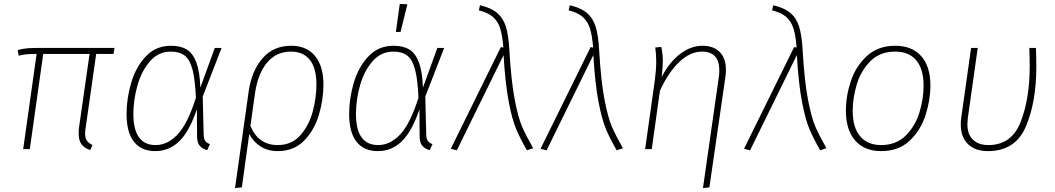

<svg xmlns="http://www.w3.org/2000/svg" viewBox="-20 -766 5420 986"><path d="M420 -111Q417 -93 417 -81Q417 -57 426 -44Q435 -31 455 -21L443 5Q411 -7 397.5 -26.5Q384 -46 384 -80Q384 -101 386 -113L440 -489H202L133 0H99L168 -489Q137 -489 118.5 -487.5Q100 -486 76 -480L71 -509Q97 -516 120 -518Q143 -520 182 -520H568L563 -489H474Z M1009 -316 1083 -520H1118L1021 -270L1026 -74Q1027 -51 1035 -41Q1043 -31 1058 -26L1044 5Q1020 -1 1006 -17Q992 -33 992 -67L991 -205Q953 -92 901 -41Q849 10 777 10Q706 10 668 -38Q630 -86 630 -181Q630 -259 653.5 -340Q677 -421 728.5 -476Q780 -531 858 -531Q908 -531 939.5 -511.5Q971 -492 988.5 -445Q1006 -398 1009 -316ZM665 -181Q665 -21 779 -21Q841 -21 892.5 -76Q944 -131 986 -264Q982 -358 968.5 -409Q955 -460 928.5 -480.5Q902 -501 857 -501Q793 -501 749.5 -450.5Q706 -400 685.5 -326Q665 -252 665 -181Z M1641 -332Q1641 -254 1617.5 -175.5Q1594 -97 1541.5 -43.5Q1489 10 1406 10Q1355 10 1318 -14Q1281 -38 1260 -78L1222 196L1187 200L1257 -296Q1272 -402 1328 -466.5Q1384 -531 1475 -531Q1555 -531 1598 -478.5Q1641 -426 1641 -332ZM1605 -332Q1605 -415 1571.5 -458Q1538 -501 1474 -501Q1399 -501 1352 -445Q1305 -389 1290 -290L1266 -119Q1307 -21 1406 -21Q1478 -21 1522.5 -71.5Q1567 -122 1586 -193.5Q1605 -265 1605 -332Z M2152 -316 2226 -520H2261L2164 -270L2169 -74Q2170 -51 2178 -41Q2186 -31 2201 -26L2187 5Q2163 -1 2149 -17Q2135 -33 2135 -67L2134 -205Q2096 -92 2044 -41Q1992 10 1920 10Q1849 10 1811 -38Q1773 -86 1773 -181Q1773 -259 1796.5 -340Q1820 -421 1871.5 -476Q1923 -531 2001 -531Q2051 -531 2082.5 -511.5Q2114 -492 2131.5 -445Q2149 -398 2152 -316ZM1808 -181Q1808 -21 1922 -21Q1984 -21 2035.5 -76Q2087 -131 2129 -264Q2125 -358 2111.5 -409Q2098 -460 2071.5 -480.5Q2045 -501 2000 -501Q1936 -501 1892.5 -450.5Q1849 -400 1828.5 -326Q1808 -252 1808 -181ZM2072 -744 2037 -602H2013L2033 -746Z M2596 -507Q2605 -351 2623 -256.5Q2641 -162 2661 -116Q2681 -70 2718 -5L2686 6Q2652 -53 2631 -102.5Q2610 -152 2592.5 -243.5Q2575 -335 2566 -483L2326 6L2295 -2L2552 -524L2565 -522Q2560 -583 2549 -619Q2538 -655 2512.5 -678Q2487 -701 2439 -713L2445 -739Q2502 -726 2533.5 -699Q2565 -672 2578.5 -627Q2592 -582 2596 -507Z M3057 -507Q3066 -351 3084 -256.5Q3102 -162 3122 -116Q3142 -70 3179 -5L3147 6Q3113 -53 3092 -102.5Q3071 -152 3053.5 -243.5Q3036 -335 3027 -483L2787 6L2756 -2L3013 -524L3026 -522Q3021 -583 3010 -619Q2999 -655 2973.5 -678Q2948 -701 2900 -713L2906 -739Q2963 -726 2994.5 -699Q3026 -672 3039.5 -627Q3053 -582 3057 -507Z M3671 -367Q3674 -387 3674 -404Q3674 -501 3585 -501Q3525 -501 3469 -448.5Q3413 -396 3369 -300L3327 0H3293L3343 -355Q3350 -408 3350 -450Q3350 -487 3345 -522L3376 -525Q3384 -487 3384 -453Q3384 -425 3378 -371Q3419 -449 3474 -490Q3529 -531 3587 -531Q3645 -531 3676.5 -498.5Q3708 -466 3708 -407Q3708 -389 3705 -369L3623 196L3590 200Z M4102 -507Q4111 -351 4129 -256.5Q4147 -162 4167 -116Q4187 -70 4224 -5L4192 6Q4158 -53 4137 -102.5Q4116 -152 4098.5 -243.5Q4081 -335 4072 -483L3832 6L3801 -2L4058 -524L4071 -522Q4066 -583 4055 -619Q4044 -655 4018.5 -678Q3993 -701 3945 -713L3951 -739Q4008 -726 4039.5 -699Q4071 -672 4084.5 -627Q4098 -582 4102 -507Z M4324 -198Q4324 -273 4349.5 -349.5Q4375 -426 4432 -478.5Q4489 -531 4577 -531Q4663 -531 4710.5 -478Q4758 -425 4758 -327Q4758 -252 4733 -174.5Q4708 -97 4651.5 -43.5Q4595 10 4505 10Q4419 10 4371.5 -44.5Q4324 -99 4324 -198ZM4723 -326Q4723 -411 4685.5 -456Q4648 -501 4577 -501Q4499 -501 4450 -452Q4401 -403 4380 -333Q4359 -263 4359 -196Q4359 -112 4397 -66.5Q4435 -21 4505 -21Q4582 -21 4631 -69.5Q4680 -118 4701.5 -188Q4723 -258 4723 -326Z M5302 -424Q5302 -241 5248 -115.5Q5194 10 5053 10Q4988 10 4951 -26Q4914 -62 4914 -126Q4914 -148 4916 -159L4967 -520H5001L4950 -158Q4948 -138 4948 -129Q4948 -75 4977 -48Q5006 -21 5056 -21Q5175 -21 5221.5 -140Q5268 -259 5268 -425Q5268 -466 5266 -520H5300Q5302 -462 5302 -424Z"/></svg>

Font: FiraGO UltraLight
Style: Italic
Weight: 200
Italic angle: -8°
Designer: bBox Type GmbH
Foundry: bBox Type GmbH
Version: Version 1.001